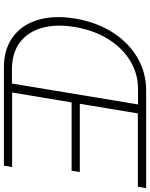

<svg xmlns="http://www.w3.org/2000/svg" viewBox="87 -855 768 982"><g transform="rotate(90 471.0 -364.0)"><path d="M324.7 0Q231.4 0 169.2 -45.7Q106.9 -91.3 82 -173.3Q57.1 -255.4 74.7 -363.3Q93.3 -473.1 145 -554.9Q196.8 -636.7 273.7 -682.1Q350.6 -727.5 443.8 -727.5H541.5L534.2 -686H438Q357.9 -686.5 291.5 -646.2Q225.1 -606 179.9 -533.2Q134.8 -460.4 118.2 -363.3Q102.1 -266.6 122.8 -194.1Q143.6 -121.6 197 -81.5Q250.5 -41.5 332.5 -41H427.7L419.9 0ZM400.4 0 521 -727.5H942.4L935.1 -685.1H560.1L510.7 -388.2H859.9L853 -346.2H503.9L453.1 -42H834.5L827.1 0Z"/></g></svg>

Font: Inter 20pt ExtraLight
Style: Italic
Weight: 250
Italic angle: -9.3988°
Version: Version 4.001;git-66647c0bb